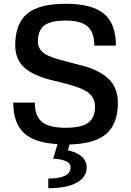

<svg xmlns="http://www.w3.org/2000/svg" viewBox="-20 -740 690 1010"><path d="M282.2 19 283.2 18.1Q161.1 11.7 105.5 -40.8Q49.8 -93.3 49.8 -200.2H163.1Q163.1 -129.4 200.9 -98.6Q238.8 -67.9 325.2 -67.9Q408.2 -67.9 444.1 -94.2Q480 -120.6 480 -180.2Q480 -208.5 465.6 -229.7Q451.2 -251 427 -263.9Q402.8 -276.9 371.3 -286.9Q339.8 -296.9 304.9 -305.2Q270 -313.5 235.1 -322.8Q200.2 -332 168.7 -346.4Q137.2 -360.8 113 -380.1Q88.9 -399.4 74.5 -430.2Q60.1 -460.9 60.1 -501Q60.1 -615.7 123 -668Q186 -720.2 325.2 -720.2Q463.9 -720.2 526.9 -667.7Q589.8 -615.2 589.8 -500H476.1Q476.1 -569.8 440.7 -600.8Q405.3 -631.8 325.2 -631.8Q247.1 -631.8 213.1 -606Q179.2 -580.1 179.2 -520Q179.2 -495.6 193.6 -477.3Q208 -459 232.4 -447.8Q256.8 -436.5 288.3 -427.5Q319.8 -418.5 354.7 -409.9Q389.6 -401.4 424.6 -391.6Q459.5 -381.8 491 -366.2Q522.5 -350.6 546.9 -329.3Q571.3 -308.1 585.7 -274.9Q600.1 -241.7 600.1 -199.2Q600.1 -88.9 539.3 -36.1Q478.5 16.6 346.2 20L336.9 50.8Q338.9 51.3 342.5 52Q346.2 52.7 356.4 55.7Q366.7 58.6 376 62.5Q385.3 66.4 396.7 73.7Q408.2 81.1 416.5 89.8Q424.8 98.6 430.4 111.8Q436 125 436 140.1Q436 192.4 383.3 221.2Q330.6 250 233.9 250V199.2Q351.1 199.2 351.1 140.1Q351.1 116.7 322.5 106Q293.9 95.2 259.8 95.2Z"/></svg>

Font: Fivo Sans Modern Med
Style: Regular
Weight: 450
Designer: Alexander Slobzheninov
Foundry: Alexander Slobzheninov
Version: 1.0